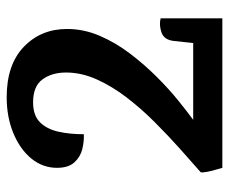

<svg xmlns="http://www.w3.org/2000/svg" viewBox="-74 -596 669 560"><g transform="rotate(-90 260.0 -315.5)"><path d="M257 -630Q352 -630 404 -580Q456 -530 456 -454Q456 -405 436 -358.5Q416 -312 384 -270Q352 -228 316 -192Q280 -156 246.5 -129Q213 -102 191 -86H415L421 -142Q424 -171 446 -178.5Q468 -186 487 -181V-1H51Q50 -6 46 -18.5Q42 -31 39.5 -44.5Q37 -58 38 -64Q69 -91 107.5 -125.5Q146 -160 185 -199Q224 -238 256.5 -280.5Q289 -323 309 -367.5Q329 -412 329 -457Q329 -498 309 -525.5Q289 -553 242 -553Q204 -553 184 -533Q164 -513 156.5 -479.5Q149 -446 149 -405Q128 -404 105.5 -409.5Q83 -415 67 -432.5Q51 -450 51 -483Q51 -525 78 -558Q105 -591 152 -610.5Q199 -630 257 -630Z"/></g></svg>

Font: Karma Variable Light
Style: Regular
Weight: 300
Designer: Joana Correia
Foundry: Indian Type Foundry
Version: Version 3.000